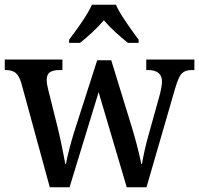

<svg xmlns="http://www.w3.org/2000/svg" viewBox="-20 -786 836 806"><path d="M69 -439Q59 -470 44.5 -481Q30 -492 3 -492H0V-536H242V-492H231Q204 -492 190 -483Q176 -474 176 -450Q176 -441 178 -429.5Q180 -418 183 -407L223 -247Q229 -223 235 -194.5Q241 -166 246 -140Q251 -114 254 -98H257Q261 -122 271 -160.5Q281 -199 292 -234L388 -533H447L538 -237Q548 -203 558.5 -162Q569 -121 573 -98H576Q580 -122 587.5 -156Q595 -190 608 -235L652 -393Q655 -405 657.5 -419.5Q660 -434 660 -443Q660 -492 601 -492H594V-536H796V-492H784Q757 -492 743 -477.5Q729 -463 715 -414L595 0H512L394 -399L272 0H189ZM270 -619Q284 -638 303 -664Q322 -690 339 -717Q356 -744 366 -766H467Q476 -744 493.5 -717Q511 -690 529.5 -664Q548 -638 562 -619V-606H517Q493 -625 465 -650.5Q437 -676 416 -701Q395 -676 367.5 -650.5Q340 -625 316 -606H270Z"/></svg>

Font: Noto Serif Tamil SemiCondensed Medium
Style: Italic
Weight: 500
Width: 4
Italic angle: -12°
Designer: Indian Type Foundry, Tom Grace, and the Monotype Design Team
Foundry: Monotype Imaging Inc.
Version: Version 2.003; ttfautohint (v1.8.4.7-5d5b)